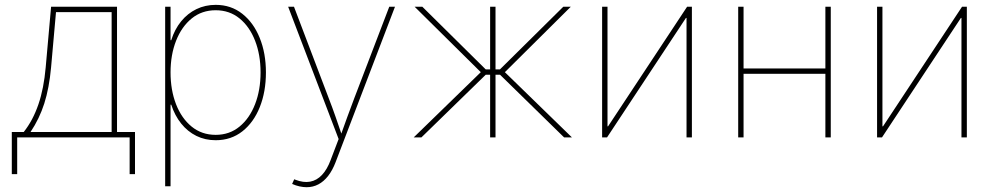

<svg xmlns="http://www.w3.org/2000/svg" viewBox="-20 -574 4155 802"><path d="M29.3 153.3V-22.5H79.1Q98.6 -47.4 113.8 -75.9Q128.9 -104.5 140.4 -137.9Q151.9 -171.4 159.4 -210Q167 -248.5 170.9 -293L193.4 -545.9H468.8V-22.5H543.9V153.3H521.5V0H51.8V153.3ZM107.4 -22.5H446.3V-523.4H213.9L193.4 -293Q185.5 -206.1 165 -141.8Q144.5 -77.6 107.4 -22.5Z M669.9 204.1V-545.9H692.4V-406.2H695.3Q709.5 -451.7 736.6 -484.9Q763.7 -518.1 800.5 -535.9Q837.4 -553.7 880.9 -553.7Q944.8 -553.7 991.9 -516.6Q1039.1 -479.5 1064.9 -415.5Q1090.8 -351.6 1090.8 -271.5Q1090.8 -190.9 1065.2 -126.7Q1039.6 -62.5 992.4 -25.4Q945.3 11.7 880.9 11.7Q836.9 11.7 800.3 -6.3Q763.7 -24.4 736.8 -57.9Q710 -91.3 695.3 -136.7H692.4V204.1ZM880.9 -10.7Q938.5 -10.7 980.5 -45.2Q1022.5 -79.6 1045.4 -138.7Q1068.4 -197.8 1068.4 -271.5Q1068.4 -345.2 1045.4 -404.1Q1022.5 -462.9 980.5 -497.1Q938.5 -531.2 880.9 -531.2Q823.2 -531.2 781 -497.1Q738.8 -462.9 715.6 -404.1Q692.4 -345.2 692.4 -271.5Q692.4 -197.8 715.3 -138.7Q738.3 -79.6 780.5 -45.2Q822.8 -10.7 880.9 -10.7Z M1200.2 194.3 1209 174.8 1213.9 176.8Q1247.6 189.9 1275.4 184.8Q1303.2 179.7 1324.7 157Q1346.2 134.3 1360.8 95.2L1394.5 6.8L1183.6 -545.9H1208L1353 -164.1Q1368.2 -125 1381.8 -85.9Q1395.5 -46.9 1408.7 -7.8H1402.8Q1417 -46.9 1430.9 -85.9Q1444.8 -125 1460 -164.1L1606 -545.9H1629.9L1381.8 103.5Q1368.7 137.7 1350.6 160.9Q1332.5 184.1 1310.1 196Q1287.6 208 1260.7 208Q1247.1 208 1231.4 204.6Q1215.8 201.2 1200.2 194.3Z M1708 0 1988.3 -272.5 1711.9 -545.9H1744.1L2008.8 -284.2H2027.3V-545.9H2049.8V-284.2H2068.4L2333 -545.9H2364.3L2088.9 -272.5L2369.1 0H2336.4L2068.8 -261.7H2049.8V0H2027.3V-261.7H2008.8L1740.2 0Z M2870.1 0H2847.7V-499H2845.2L2515.6 0H2495.1V-545.9H2517.6V-46.4H2520L2850.1 -545.9H2870.1Z M3438.5 -288.1V-265.6H3078.1V-288.1ZM3085.9 -545.9V0H3063.5V-545.9ZM3450.2 -545.9V0H3427.7V-545.9Z M4018.6 0H3996.1V-499H3993.7L3664.1 0H3643.6V-545.9H3666V-46.4H3668.5L3998.5 -545.9H4018.6Z"/></svg>

Font: Inter Thin
Style: Regular
Weight: 250
Designer: Rasmus Andersson
Foundry: rsms
Version: Version 4.001;git-66647c0bb